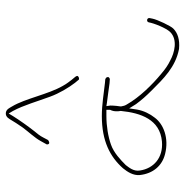

<svg xmlns="http://www.w3.org/2000/svg" viewBox="-8 -744 649 674"><g transform="rotate(-90 317.0 -406.5)"><path d="M40 -241C45 -194 73 -162 114 -152C169 -138 219 -157 242 -189C254 -204 266 -227 270 -251L274 -278L289 -254C303 -235 317 -219 337 -199C378 -158 419 -115 483 -103C516 -100 539 -108 554 -123C563 -131 586 -180 589 -196L591 -206C593 -216 578 -219 576 -209C573 -191 556 -148 542 -134C515 -107 469 -119 442 -134C427 -141 411 -152 396 -165C357 -197 313 -242 288 -286C284 -292 282 -299 281 -306V-309C284 -329 284 -342 284 -344L282 -358L295 -356C321 -353 338 -350 362 -347L376 -346H377C379 -346 384 -349 384 -352C384 -358 381 -360 376 -362L364 -363C326 -367 289 -374 247 -374C159 -374 104 -345 64 -300C51 -284 38 -264 40 -241ZM56 -240C52 -263 67 -279 75 -290C93 -308 118 -332 147 -342C175 -352 212 -358 247 -358H269V-345C265 -337 263 -329 264 -316C264 -316 265 -309 265 -308V-307C258 -237 235 -170 158 -163C100 -158 63 -193 56 -240ZM148 -563C150 -555 160 -560 163 -563L172 -580C178 -592 185 -600 194 -611C212 -634 232 -662 247 -686L256 -701L265 -686C285 -649 299 -599 315 -556C327 -523 347 -490 364 -468L374 -456C375 -454 376 -454 378 -454C385 -454 388 -459 388 -460C388 -462 387 -464 385 -467L375 -479C370 -486 361 -496 353 -511C323 -563 309 -642 281 -689C274 -701 271 -707 263 -710C250 -714 242 -707 236 -697C227 -682 219 -669 207 -652C190 -629 171 -610 159 -588L149 -570C147 -567 147 -567 148 -563Z"/></g></svg>

Font: Stray Cat
Style: ExLt
Weight: 200
Version: Version 1.0